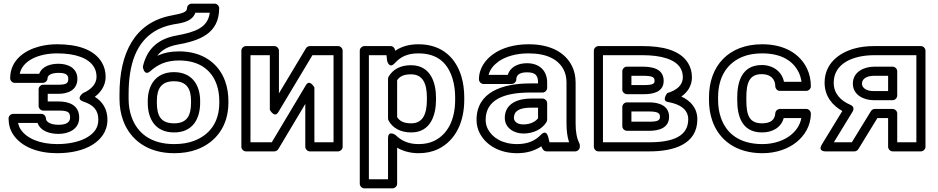

<svg xmlns="http://www.w3.org/2000/svg" viewBox="-20 -806 5148 1054"><path d="M414.7 -160C414.7 -228.1 360.5 -249 301.7 -249H242V-291H301.7C355.8 -291 404.8 -313.6 404.8 -373C404.8 -432.7 352.9 -456 301.7 -456C260.6 -456 211.9 -444.4 195.2 -401H88.3C104.4 -475.7 195.1 -513 294 -513C396.2 -513 467.5 -486.3 496.3 -437.3C505.3 -422.1 509.9 -404.8 509.9 -384C509.9 -343.5 477.9 -313 435.9 -295C435.9 -295 392 -263.4 438 -248.3C490.2 -231 519.8 -203.6 519.8 -149C519.8 -103.6 496 -75.4 461.2 -53.7C423.1 -30.1 363.9 -15 294 -15C197.5 -15 125.8 -47 93.7 -95.3C86.7 -105.9 82 -117.8 79.3 -131H186.3C203.9 -82.8 258.6 -71 301.7 -71C355.8 -71 414.7 -96 414.7 -160ZM364.7 -160C364.7 -136.8 346.8 -121 301.7 -121C255 -121 232.1 -138.2 232.1 -156C232.1 -166.7 222.2 -181 207.1 -181H52C41.3 -181 27 -171.1 27 -156C27 -123.3 35.2 -93.2 52.1 -67.7C97.5 0.7 188.3 35 294 35C370.7 35 438.5 19.2 487.6 -11.3C530.9 -38.2 569.8 -82.1 569.8 -149C569.8 -207.3 542.4 -248.7 500.4 -274.6C531.7 -297.9 559.9 -335 559.9 -384C559.9 -412.5 553.2 -439.3 539.4 -462.7C495.9 -536.7 401.4 -563 294 -563C259.8 -563 227.4 -559.1 197 -551.2C117.9 -530.7 35.8 -477.9 35.8 -376C35.8 -365.3 45.7 -351 60.8 -351H215.9C226.6 -351 240.9 -360.9 240.9 -376C240.9 -390.9 258 -406 301.7 -406C343.2 -406 354.8 -394 354.8 -373C354.8 -351 346.9 -341 301.7 -341H217C206.3 -341 192 -331.1 192 -316V-224C192 -213.3 201.9 -199 217 -199H301.7C354 -199 364.7 -190 364.7 -160Z M805.1 -415.3C845.5 -450.9 890.3 -474 963.5 -474C1077.5 -474 1142.6 -418.4 1169.3 -342.2C1178.9 -314.8 1183.8 -284.8 1183.8 -252V-242C1183.8 -132.9 1129 -64.4 1043.8 -32.4C1013.4 -21 977.6 -15 936 -15C806.8 -15 733.8 -76.7 702.7 -162.5C691.6 -192.9 686 -226.2 686 -263V-290C686 -457.2 730 -573.7 829.1 -634.2C858.7 -652.2 891.4 -664.1 928.7 -671.5C964.4 -678.5 1032.6 -681.4 1052.6 -736H1131.6C1120.4 -654.2 1053.9 -630.2 946.9 -610.6C845.2 -592 785.2 -534.8 764.2 -439.4C764.2 -439.4 770.7 -384.8 805.1 -415.3ZM843.4 -499.9C866.3 -530.4 901.1 -551.5 955.9 -561.4C1070.5 -582.2 1183.2 -618.7 1183.2 -761C1183.2 -771.7 1173.3 -786 1158.2 -786H1031.7C1021 -786 1006.7 -776.1 1006.7 -761C1006.7 -738.1 977.8 -731.8 919.1 -720.5C718.5 -681.9 636 -513.7 636 -290V-263C636 -221.1 642.5 -181.8 655.7 -145.5C693.8 -40.3 788.3 35 936 35C982.4 35 1024.3 28.3 1061.4 14.4C1164.4 -24.3 1233.8 -113.2 1233.8 -242V-252C1233.8 -289.8 1228.1 -325.6 1216.4 -358.8C1182.9 -454.5 1096.4 -524 963.5 -524C916.5 -524 878.4 -515.6 843.4 -499.9ZM1078.7 -252C1078.7 -336.7 1035.9 -410 934.9 -410C834.4 -410 791.1 -336.7 791.1 -252V-242C791.1 -155 830.7 -79 936 -79C1039.9 -79 1078.7 -156.7 1078.7 -242ZM1028.7 -252V-242C1028.7 -169.6 1005.3 -129 936 -129C864.3 -129 841.1 -168.6 841.1 -242V-252C841.1 -320.7 866.8 -360 934.9 -360C1003.2 -360 1028.7 -320.9 1028.7 -252Z M1695.1 -503H1811V-25H1705.9V-326C1705.9 -326 1680 -373.3 1659.4 -338.8L1472 -25H1355V-503H1461.2V-203C1461.2 -203 1487 -155.7 1507.6 -190.2ZM1680.9 -553C1673.7 -553 1664.2 -548.7 1659.5 -540.8L1511.2 -293.4V-528C1511.2 -538.7 1501.3 -553 1486.2 -553H1330C1319.3 -553 1305 -543.1 1305 -528V0C1305 10.7 1314.9 25 1330 25H1486.2C1493.4 25 1503 20.7 1507.7 12.8L1655.9 -235.4V0C1655.9 10.7 1665.8 25 1680.9 25H1836C1846.7 25 1861 15.1 1861 0V-528C1861 -538.7 1851.1 -553 1836 -553Z M2148.1 -460.2C2177 -491.9 2213.2 -513 2277 -513C2387.4 -513 2440.4 -453.8 2464.8 -372.3C2473.9 -342 2478.6 -307.9 2478.6 -270V-259C2478.6 -147.4 2437.1 -68.8 2363.9 -32.9C2340 -21.2 2311.7 -15 2278.1 -15C2218.9 -15 2181.4 -35.5 2152.6 -63.8C2152.6 -63.8 2110.1 -95.6 2110.1 -46V178H2005V-503H2101.7L2104.7 -474.3C2104.7 -474.3 2114.8 -423.6 2148.1 -460.2ZM2124.1 -553H1980C1969.3 -553 1955 -543.1 1955 -528V203C1955 213.7 1964.9 228 1980 228H2135.1C2145.8 228 2160.1 218.1 2160.1 203V4.8C2190.9 22.9 2230.5 35 2278.1 35C2317.8 35 2354.1 27.5 2385.9 11.9C2480.9 -34.7 2528.6 -135.5 2528.6 -259V-270C2528.6 -312.1 2523.4 -351 2512.7 -386.7C2483.7 -483.4 2411.1 -563 2277 -563C2224.1 -563 2183.1 -550.1 2149.3 -527.3C2147.9 -540.8 2139.3 -553 2124.1 -553ZM2237.4 -79C2346.1 -79 2373.5 -177.8 2373.5 -259V-270C2373.5 -351.8 2344.1 -448 2236.3 -448C2177.3 -448 2136.9 -424.8 2113.6 -385.8C2111.3 -381.9 2110.1 -377.5 2110.1 -373V-156C2110.1 -151.8 2111.2 -147.5 2113.2 -144C2135.5 -103.5 2177.8 -79 2237.4 -79ZM2237.4 -129C2194.6 -129 2173.6 -142.4 2160.1 -162.9V-365.7C2173.6 -385 2193.3 -398 2236.3 -398C2301.3 -398 2323.5 -347 2323.5 -270V-259C2323.5 -181.3 2302.2 -129 2237.4 -129Z M3089.9 -128C3089.9 -89.1 3094.2 -54.7 3104 -25H2996.5C2991.1 -39.6 2987.7 -106.3 2947.3 -64.3C2920.5 -36.5 2880.7 -15 2819 -15C2737 -15 2683 -50.6 2658.5 -96.7C2650.1 -112.4 2646 -129.1 2646 -148C2646 -256.5 2743.2 -298 2889.4 -298H2958.7C2973.8 -298 2983.7 -312.3 2983.7 -323V-353C2983.7 -416.7 2942.6 -459 2872.9 -459C2826.3 -459 2781.3 -440.2 2767.7 -395H2662.2C2669.8 -425.3 2690.6 -449.5 2715.9 -467.7C2753 -494.5 2809.8 -513 2881.7 -513C2984.2 -513 3046.4 -478.6 3075 -421.8C3084.7 -402.4 3089.9 -379.5 3089.9 -352ZM2980.7 25H3138C3148.7 25 3163 15.1 3163 0V-8C3163 -11.6 3162.1 -15.7 3160.4 -19.2C3146.4 -47.1 3139.9 -81 3139.9 -128V-352C3139.9 -385.8 3133.4 -416.9 3119.6 -444.2C3080 -523.1 2994.8 -563 2881.7 -563C2801.5 -563 2734.3 -542.6 2686.7 -508.3C2647.3 -479.9 2609.2 -433.8 2609.2 -370C2609.2 -359.3 2619.1 -345 2634.2 -345H2789.3C2800 -345 2814.3 -354.9 2814.3 -370C2814.3 -392.9 2830.7 -409 2872.9 -409C2919.3 -409 2933.7 -391.8 2933.7 -353V-348H2889.4C2741.4 -348 2596 -302.2 2596 -148C2596 -121.5 2602.1 -96.2 2614.3 -73.3C2648.7 -8.5 2722.2 35 2819 35C2873.7 35 2917.6 20.3 2951.5 -2.8C2956.5 9.2 2963.6 25 2980.7 25ZM2751.1 -159C2751.1 -102.9 2802.4 -73 2853.1 -73C2910.2 -73 2956.9 -98.1 2980 -136C2982.4 -139.9 2983.7 -145.5 2983.7 -149V-240C2983.7 -255.1 2969.4 -265 2958.7 -265H2894.9C2825.9 -265 2751.1 -239.3 2751.1 -159ZM2801.1 -159C2801.1 -195.8 2830.7 -215 2894.9 -215H2933.7V-156.7C2919.9 -138.9 2892.3 -123 2853.1 -123C2817.6 -123 2801.1 -140.3 2801.1 -159Z M3728.4 -381C3728.4 -338.2 3694.4 -310.2 3642.9 -295C3642.9 -295 3610.6 -252.6 3645.7 -246.4C3712.7 -234.6 3758.1 -205.5 3758.1 -151C3758.1 -58.8 3674.7 -25 3545.5 -25H3290V-503H3508.1C3611 -503 3686.4 -479.9 3715 -433C3723.8 -418.6 3728.4 -401.8 3728.4 -381ZM3778.4 -381C3778.4 -409.5 3771.7 -436.1 3757.7 -459C3712.9 -532.5 3613.7 -553 3508.1 -553H3265C3254.3 -553 3240 -543.1 3240 -528V0C3240 10.7 3249.9 25 3265 25H3545.5C3674.9 25 3808.1 -12 3808.1 -151C3808.1 -214 3769.1 -254 3720.3 -276.1C3752.6 -298.5 3778.4 -333.7 3778.4 -381ZM3653 -165C3653 -226 3597 -244 3545.5 -244H3421.2C3406.1 -244 3396.2 -229.7 3396.2 -219V-113C3396.2 -97.9 3410.5 -88 3421.2 -88H3545.5C3594.6 -88 3653 -102.3 3653 -165ZM3603 -165C3603 -147.2 3594.2 -138 3545.5 -138H3446.2V-194H3545.5C3593.4 -194 3603 -183 3603 -165ZM3623.3 -362C3623.3 -429.8 3559 -440 3508.1 -440H3421.2C3406.1 -440 3396.2 -425.7 3396.2 -415V-314C3396.2 -298.9 3410.5 -289 3421.2 -289H3516.9C3562.9 -289 3623.3 -300 3623.3 -362ZM3573.3 -362C3573.3 -347.7 3565.8 -339 3516.9 -339H3446.2V-390H3508.1C3563.1 -390 3573.3 -382.1 3573.3 -362Z M4027.1 -257C4027.1 -172.6 4050.2 -79 4163.2 -79C4221.4 -79 4268.5 -106.7 4282.3 -158H4379.1C4371.6 -117.1 4348.5 -86.6 4320.3 -64C4285.7 -36.4 4231.7 -15 4165.4 -15C4037.3 -15 3966.2 -75.2 3937.2 -160.6C3927.1 -190.1 3922 -222.1 3922 -257V-271C3922 -385.2 3972.5 -459.9 4056.6 -494.4C4086.3 -506.5 4122.1 -513 4164.3 -513C4271.3 -513 4335.7 -470.2 4365.5 -406.8C4372.7 -391.6 4377.5 -374.4 4379.8 -357H4283.7C4272.5 -413.1 4223.7 -449 4162.1 -449C4050.7 -449 4027.1 -353.8 4027.1 -271ZM3872 -271V-257C3872 -217.2 3877.9 -179.6 3889.8 -144.4C3925.7 -38.9 4019 35 4165.4 35C4242.4 35 4307.2 10.4 4351.5 -25C4393.6 -58.6 4431.3 -112.2 4431.3 -183C4431.3 -193.7 4421.4 -208 4406.3 -208H4261.1C4249.4 -208 4237 -198.2 4236.1 -184.5C4234 -149.7 4212.5 -129 4163.2 -129C4092.5 -129 4077.1 -174.9 4077.1 -257V-271C4077.1 -351.6 4093.7 -399 4162.1 -399C4210.1 -399 4236.1 -371.8 4236.1 -332C4236.1 -321.3 4246 -307 4261.1 -307H4406.3C4417 -307 4431.3 -316.9 4431.3 -332C4431.3 -366.6 4424.6 -398.9 4410.8 -428.2C4371.5 -511.5 4285.5 -563 4164.3 -563C3979.7 -563 3872 -444.5 3872 -271Z M4779.2 -503H5010.5V-25H4905.4V-183C4905.4 -198.1 4891.1 -208 4880.4 -208H4782.5C4773.9 -208 4765.6 -203.3 4761.2 -196.1L4656.3 -25H4557.6L4660.8 -194C4665.9 -202.3 4670.5 -221 4649.3 -230C4595.1 -253.1 4556.7 -291.8 4556.7 -352C4556.7 -456.8 4661.2 -503 4779.2 -503ZM4603.9 -196.6 4491.7 -13C4467 27.3 4513 25 4513 25H4670.3C4678.8 25 4687.1 20.4 4691.6 13.1L4796.5 -158H4855.4V0C4855.4 10.7 4865.3 25 4880.4 25H5035.5C5046.2 25 5060.5 15.1 5060.5 0V-528C5060.5 -538.7 5050.6 -553 5035.5 -553H4779.2C4738.5 -553 4701.5 -548.5 4668.4 -539C4585.4 -515.4 4506.7 -457 4506.7 -352C4506.7 -278 4549.6 -227.1 4603.9 -196.6ZM4661.8 -347C4661.8 -284 4722.5 -256 4775.9 -256H4880.4C4895.5 -256 4905.4 -270.3 4905.4 -281V-415C4905.4 -430.1 4891.1 -440 4880.4 -440H4779.2C4723.5 -440 4661.8 -411.8 4661.8 -347ZM4711.8 -347C4711.8 -370.7 4734 -390 4779.2 -390H4855.4V-306H4775.9C4733.4 -306 4711.8 -325.1 4711.8 -347Z"/></svg>

Font: Asimov
Style: WidOu
Weight: 500
Designer: Google
Version: Version 2.000980; 2014